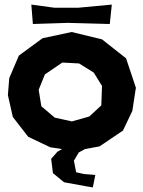

<svg xmlns="http://www.w3.org/2000/svg" viewBox="-20 -649 626 841"><path d="M117.2 -628.9 124 -543.9 277.3 -548.8 460.9 -543.9 469.7 -628.9 323.2 -615.2H217.8ZM252.9 -375 326.2 -371.1 390.6 -331.1 426.8 -272.5 423.8 -187.5 371.1 -138.7 294.9 -117.2 219.7 -133.8 161.1 -183.6 149.4 -255.9 176.8 -323.2ZM325.2 18.6 352.5 3.9 416 -7.8 518.6 -77.1 559.6 -163.1 575.2 -264.6 532.2 -393.6 426.8 -476.6 293.9 -508.8 166 -481.4 62.5 -405.3 20.5 -306.6 14.6 -232.4 36.1 -136.7 103.5 -49.8 200.2 -3.9 252 3.9 231.4 15.6 204.1 46.9 211.9 109.4 260.7 149.4 363.3 168 386.7 171.9 397.5 117.2 347.7 113.3 313.5 105.5 303.7 54.7Z"/></svg>

Font: MaokenAssortedSans-Lite
Style: Lite
Weight: 400
Version: Version 1.400